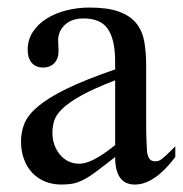

<svg xmlns="http://www.w3.org/2000/svg" viewBox="-20 -480 484 508"><path d="M284.7 -267.6Q228 -245.6 195.1 -227.3Q162.1 -209 145 -192.4Q127.9 -175.8 123.3 -160.4Q118.7 -145 118.7 -128.9Q118.7 -111.3 124 -96.7Q129.4 -82 138.4 -71Q147.5 -60.1 159.9 -53.7Q172.4 -47.4 186.5 -46.9Q205.6 -45.9 229.7 -58.6Q253.9 -71.3 284.7 -96.2ZM443.8 -64.5Q388.7 8.3 336.9 8.3Q326.2 8.3 316.7 4.9Q307.1 1.5 300 -6.8Q293 -15.1 288.8 -29.1Q284.7 -43 284.7 -64.5Q255.4 -41.5 236.1 -27.1Q216.8 -12.7 201.9 -4.9Q187 2.9 173.6 5.6Q160.2 8.3 142.6 8.3Q118.7 8.3 99.1 0.2Q79.6 -7.8 65.4 -22.7Q51.3 -37.6 43.5 -58.8Q35.6 -80.1 35.6 -106Q35.6 -130.9 44.7 -153.3Q53.7 -175.8 80.6 -198.5Q107.4 -221.2 156.2 -245.1Q205.1 -269 284.7 -296.4V-314.9Q284.7 -347.2 279.5 -369.1Q274.4 -391.1 264.2 -405Q253.9 -418.9 238 -425Q222.2 -431.2 201.2 -431.2Q170.4 -431.2 152.8 -415.3Q135.3 -399.4 133.8 -376.5L134.8 -347.2Q135.7 -326.2 124.3 -313.7Q112.8 -301.3 94.2 -301.3Q74.7 -301.3 64 -313.7Q53.2 -326.2 53.2 -348.1Q53.2 -374.5 66.7 -395.3Q80.1 -416 102.8 -430.4Q125.5 -444.8 155 -452.4Q184.6 -460 216.8 -460Q265.1 -460 294.7 -449.2Q324.2 -438.5 340.3 -418.7Q356.4 -398.9 361.6 -370.8Q366.7 -342.8 366.7 -307.6V-155.3Q366.7 -124 367.7 -104Q368.7 -84 369.1 -77.1Q371.6 -64 376.5 -58.6Q381.3 -53.2 390.6 -53.2Q395 -53.2 398.7 -54.2Q402.3 -55.2 408 -59.3Q413.6 -63.5 421.9 -71.3Q430.2 -79.1 443.8 -92.8Z"/></svg>

Font: Doulos SIL Compact
Style: Regular
Weight: 400
Designer: Walt Agee, Victor Gaultney, Peter Martin, Debbi Hosken
Foundry: SIL International
Version: Version 4.110; 2011; Maintenance release ; LnSpcTght